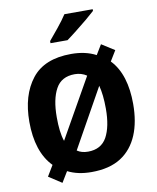

<svg xmlns="http://www.w3.org/2000/svg" viewBox="-106 -1052 960 1177"><g transform="rotate(-10 374.5 -464.0)"><path d="M696.8 -357.9C696.8 -475.1 669.4 -572.8 606.9 -637.2L646 -701.2L565.9 -752L528.8 -690.9C485.4 -713.9 434.1 -725.1 375 -725.1C263.7 -725.1 181.6 -691.9 129.4 -625C77.1 -558.1 50.8 -469.7 50.8 -358.9C50.8 -237.8 81.1 -140.1 145 -75.2L105 -8.8L186 43.9L226.1 -22C268.6 -0.5 316.9 9.8 374 9.8C448.7 9.8 509.8 -5.4 557.6 -36.1C652.8 -97.2 696.8 -211.4 696.8 -357.9ZM526.9 -357.9C526.9 -283.2 515.1 -224.6 491.7 -181.6C467.8 -138.7 428.7 -117.2 374 -117.2C347.2 -117.2 324.7 -123.5 306.2 -136.2L511.2 -502.9C521.5 -464.4 526.9 -416.5 526.9 -357.9ZM221.2 -357.9C221.2 -432.6 232.9 -491.7 256.8 -534.7C280.3 -577.6 319.8 -599.1 375 -599.1C402.3 -599.1 427.2 -591.8 449.2 -577.1L240.2 -208C226.6 -246.6 221.2 -297.9 221.2 -357.9ZM377 -972.2C362.3 -949.2 343.3 -923.8 320.3 -895.5C296.9 -867.2 277.3 -843.8 262.2 -825.2V-812H368.2C384.8 -824.2 405.3 -839.4 429.2 -858.4C453.1 -877 476.6 -896 499.5 -915C522 -934.1 540 -949.7 553.2 -961.9V-972.2Z"/></g></svg>

Font: Avrile Sans
Style: Bold
Weight: 700
Designer: Monotype Design Team, Google (font), Stefan Peev (BGR Cyrillic), Cristiano Sobral (main changes)
Foundry: The Avrile Sans Project Authors
Version: Version 3.110